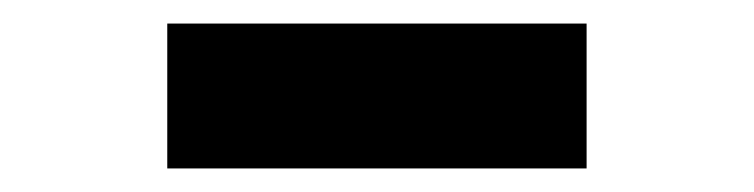

<svg xmlns="http://www.w3.org/2000/svg" viewBox="-20 -791 640 163"><path d="M122 -648V-771H478V-648Z"/></svg>

Font: Encode Sans Condensed Condensed Black
Style: Regular
Weight: 900
Width: 3
Designer: Multiple Designers
Foundry: Impallari Type
Version: Version 3.000; ttfautohint (v1.8.3) -l 8 -r 50 -G 200 -x 14 